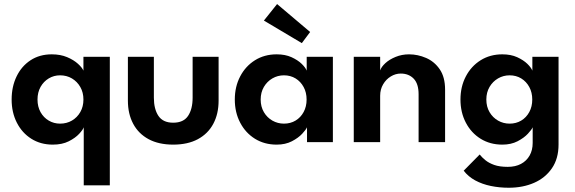

<svg xmlns="http://www.w3.org/2000/svg" viewBox="-20 -684 2768 924"><path d="M383 208V-71.5Q379.5 -60 361 -40Q342.5 -20 310.8 -4Q279 12 234 12Q175.5 12 130.8 -16.2Q86 -44.5 61 -93.8Q36 -143 36 -205Q36 -267 59.8 -316.2Q83.5 -365.5 127 -394Q170.5 -422.5 229 -422.5Q271 -422.5 303 -409Q335 -395.5 355.2 -377Q375.5 -358.5 381.5 -344V-410.5H508.5V208ZM269 -89Q301 -89 326.2 -103.8Q351.5 -118.5 366.5 -144.8Q381.5 -171 381.5 -205Q381.5 -239 366.5 -265.2Q351.5 -291.5 326.2 -306.5Q301 -321.5 269 -321.5Q239.5 -321.5 214.8 -306.8Q190 -292 175.2 -265.8Q160.5 -239.5 160.5 -205Q160.5 -170.5 175.2 -144.2Q190 -118 214.8 -103.5Q239.5 -89 269 -89Z M720.5 -214Q720.5 -159 742.5 -126.2Q764.5 -93.5 813.5 -93.5Q863 -93.5 885 -126.2Q907 -159 907 -214V-410.5H1032V-199.5Q1032 -136 1006.5 -88.2Q981 -40.5 932.2 -14.2Q883.5 12 813.5 12Q744 12 695.2 -14.2Q646.5 -40.5 621 -88.2Q595.5 -136 595.5 -199.5V-410.5H720.5Z M1457.5 0V-71.5Q1453 -60.5 1434.5 -40.5Q1416 -20.5 1384.8 -4.2Q1353.5 12 1311.5 12Q1252.5 12 1207 -16.2Q1161.5 -44.5 1135.8 -93.8Q1110 -143 1110 -205Q1110 -267 1135.8 -316.2Q1161.5 -365.5 1207 -394Q1252.5 -422.5 1311.5 -422.5Q1352.5 -422.5 1382.8 -408.8Q1413 -395 1431.8 -376.8Q1450.5 -358.5 1456 -344V-410.5H1582V0ZM1234.5 -205Q1234.5 -170.5 1250 -144.2Q1265.5 -118 1291 -103.5Q1316.5 -89 1346.5 -89Q1378 -89 1402.5 -103.8Q1427 -118.5 1441.2 -144.8Q1455.5 -171 1455.5 -205Q1455.5 -239 1441.2 -265.2Q1427 -291.5 1402.5 -306.5Q1378 -321.5 1346.5 -321.5Q1316.5 -321.5 1291 -306.8Q1265.5 -292 1250 -265.8Q1234.5 -239.5 1234.5 -205ZM1432.5 -476.5 1250 -585 1313.5 -664.5 1472.5 -530Z M1948.5 -422.5Q1990.5 -422.5 2030.5 -405.2Q2070.5 -388 2096.2 -350.5Q2122 -313 2122 -252.5V0H1994.5V-230.5Q1994.5 -281 1970.8 -305.5Q1947 -330 1908.5 -330Q1883.5 -330 1860.8 -316.2Q1838 -302.5 1823.8 -278.2Q1809.5 -254 1809.5 -223V0H1682.5V-410.5H1809.5V-345Q1815 -362 1834.5 -380Q1854 -398 1884 -410.2Q1914 -422.5 1948.5 -422.5Z M2428.5 219.5Q2383.5 219.5 2342.2 211Q2301 202.5 2267.5 184.5Q2234 166.5 2211.5 137.5L2288.5 59.5Q2299 73 2315.8 86.8Q2332.5 100.5 2358.5 109.8Q2384.5 119 2423.5 119Q2460.5 119 2487.2 104.8Q2514 90.5 2528.8 64.5Q2543.5 38.5 2543.5 4V-7.5H2668V11.5Q2668 79.5 2636 126Q2604 172.5 2550 196Q2496 219.5 2428.5 219.5ZM2543.5 0V-71.5Q2539 -60.5 2520.5 -40.5Q2502 -20.5 2470.8 -4.2Q2439.5 12 2397.5 12Q2338.5 12 2293 -16.2Q2247.5 -44.5 2221.8 -93.8Q2196 -143 2196 -205Q2196 -267 2221.8 -316.2Q2247.5 -365.5 2293 -394Q2338.5 -422.5 2397.5 -422.5Q2438.5 -422.5 2468.8 -408.8Q2499 -395 2517.8 -376.8Q2536.5 -358.5 2542 -344V-410.5H2668V0ZM2320.5 -205Q2320.5 -170.5 2336 -144.2Q2351.5 -118 2377 -103.5Q2402.5 -89 2432.5 -89Q2464 -89 2488.5 -103.8Q2513 -118.5 2527.2 -144.8Q2541.5 -171 2541.5 -205Q2541.5 -239 2527.2 -265.2Q2513 -291.5 2488.5 -306.5Q2464 -321.5 2432.5 -321.5Q2402.5 -321.5 2377 -306.8Q2351.5 -292 2336 -265.8Q2320.5 -239.5 2320.5 -205Z"/></svg>

Font: League Spartan Thin SemiBold
Style: Regular
Weight: 600
Version: Version 2.002